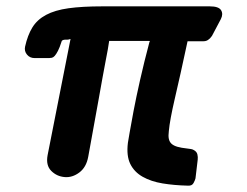

<svg xmlns="http://www.w3.org/2000/svg" viewBox="-20 -543 779 605"><path d="M648 -430Q646 -428 644 -425Q642 -422 639 -420Q632 -413 621 -413H571Q559 -356 549 -312Q539 -268 531 -233Q515 -164 512 -130Q510 -115 512 -105.5Q514 -96 520.5 -90Q527 -84 539 -80.5Q551 -77 570 -75Q576 -74 581 -73.5Q586 -73 591 -70Q600 -65 602 -56.5Q604 -48 603 -40L596 19Q595 24 590 33.5Q585 43 572 42Q529 41 492.5 35Q456 29 429.5 14Q403 -1 390.5 -26.5Q378 -52 383 -93Q384 -99 388.5 -125.5Q393 -152 401 -194Q409 -236 421.5 -291.5Q434 -347 451 -411Q454 -414 450 -414H324Q322 -400 319.5 -386Q317 -372 314 -357Q309 -331 303 -298Q297 -265 291 -231L258 -49Q252 -16 230 0.5Q208 17 184 15Q159 13 141.5 -4.5Q124 -22 130 -54L202 -419Q203 -421 199.5 -419.5Q196 -418 192 -418Q175 -419 174 -412Q168 -393 162.5 -382.5Q157 -372 152.5 -367Q148 -362 143.5 -361Q139 -360 135 -360H89Q74 -360 65 -371Q56 -382 59 -396Q67 -432 82 -456.5Q97 -481 125 -496Q153 -511 196 -517Q239 -523 303 -523H641Q669 -523 676.5 -511Q684 -499 676 -483Z"/></svg>

Font: OpenDyslexic3
Style: Bold
Weight: 700
Designer: Abelardo Gonzalez
Version: Version 1.000;PS 001.001;hotconv 1.0.56